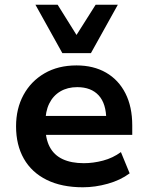

<svg xmlns="http://www.w3.org/2000/svg" viewBox="-20 -783 625 813"><path d="M331 10Q241 10 177.5 -21.5Q114 -53 81 -111Q48 -169 48 -248Q48 -323 79.5 -381Q111 -439 168.5 -472.5Q226 -506 304 -506Q376 -506 429 -475.5Q482 -445 511 -388Q540 -331 540 -252V-212H152V-292H446L430 -275Q430 -344 398 -379Q366 -414 307 -414Q266 -414 235.5 -396Q205 -378 188.5 -344.5Q172 -311 172 -263V-251Q172 -196 190.5 -161Q209 -126 245.5 -109Q282 -92 335 -92Q375 -92 416.5 -103Q458 -114 492 -139L529 -49Q490 -20 436.5 -5Q383 10 331 10ZM244 -558 130 -763H224L304 -635L385 -763H479L365 -558Z"/></svg>

Font: Nunito Sans 9pt
Style: Bold
Weight: 700
Version: Version 3.101;gftools[0.9.27]